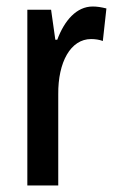

<svg xmlns="http://www.w3.org/2000/svg" viewBox="-20 -570 359 590"><path d="M265 -550C215 -550 178 -507 156 -448H150L137 -540H64V0H159V-280C158 -379 197 -450 260 -450C272 -450 286 -448 296 -444L307 -544C291 -548 278 -550 265 -550Z"/></svg>

Font: Noto Sans Malayalam ExtraCondensed Medium
Style: Regular
Weight: 500
Width: 2
Designer: Jelle Bosma - Monotype Design Team
Foundry: Monotype Imaging Inc.
Version: Version 2.104